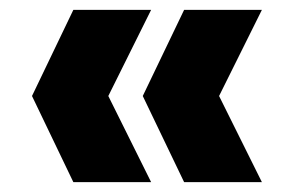

<svg xmlns="http://www.w3.org/2000/svg" viewBox="-20 -490 597 390"><path d="M354 -120H512L425 -295L512 -470H354L270 -295ZM45 -295 129 -120H287L200 -295L287 -470H129Z"/></svg>

Font: Poppins
Style: Bold
Weight: 700
Designer: Ninad Kale (Devanagari), Jonny Pinhorn (Latin)
Foundry: Indian Type Foundry
Version: 4.004